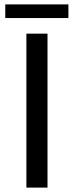

<svg xmlns="http://www.w3.org/2000/svg" viewBox="-20 -853 336 873"><path d="M100 -700H196V0H100ZM4 -833H291V-771H4Z"/></svg>

Font: Gontserrat
Style: Regular
Weight: 400
Designer: Julieta Ulanovsky
Foundry: Julieta Ulanovsky
Version: Version 6.001